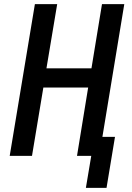

<svg xmlns="http://www.w3.org/2000/svg" viewBox="-20 -755 640 930"><path d="M396 155 422 0H353L407 -331H190L135 0H27L149 -735H257L205 -424H423L474 -735H582L476 -92H537L496 155Z"/></svg>

Font: Iosevka Curly SmBdEx
Style: Italic
Weight: 600
Width: 7
Italic angle: -9°
Monospace: yes
Designer: Belleve Invis
Foundry: Belleve Invis
Version: Version 11.1.0; ttfautohint (v1.8.3)